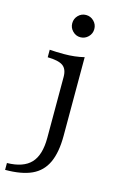

<svg xmlns="http://www.w3.org/2000/svg" viewBox="-162 -671 561 915"><g transform="rotate(15 118.0 -213.5)"><path d="M-37.9 192.7V158.9Q42.7 157.3 79.8 117.7Q116.9 78.2 116.9 -6.5V-307.3Q116.9 -346 94.8 -361.7Q72.6 -377.4 19.4 -378.2V-415.3Q50.8 -412.9 91.1 -412.9Q143.5 -412.9 189.5 -424.2V-36.3Q189.5 45.2 166.1 96Q142.7 146.8 92.7 169.8Q42.7 192.7 -37.9 192.7ZM144.4 -510.5Q122.6 -510.5 106.5 -526.6Q90.3 -542.7 90.3 -565.3Q90.3 -587.9 106 -604Q121.8 -620.2 144.4 -620.2Q166.9 -620.2 183.1 -604Q199.2 -587.9 199.2 -565.3Q199.2 -542.7 183.1 -526.6Q166.9 -510.5 144.4 -510.5Z"/></g></svg>

Font: Playfair 9pt Light
Style: Regular
Weight: 300
Designer: Claus Eggers Sørensen
Foundry: Claus Eggers Sørensen
Version: Version 2.001;gftools[0.9.30]